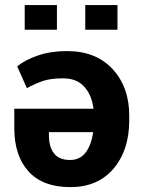

<svg xmlns="http://www.w3.org/2000/svg" viewBox="-20 -745 569 774"><path d="M250 -539.1Q366.7 -539.1 433.8 -466.6Q501 -394 501 -279.3V-259.8Q501 -139.2 437.3 -64.7Q373.5 9.8 262.7 9.3Q152.8 9.3 95.2 -53.7Q37.6 -116.7 37.6 -229V-306.6H356.9Q350.1 -361.8 319.6 -395.5Q289.1 -429.2 234.9 -429.2Q186 -429.2 155.8 -419.4Q125.5 -409.7 88.4 -389.6L49.3 -477.5Q82 -503.9 133.3 -521.5Q184.6 -539.1 250 -539.1ZM262.7 -100.1Q302.2 -100.1 325.2 -130.1Q348.1 -160.2 355.5 -212.4H177.2V-199.7Q177.2 -152.8 197.8 -126.5Q218.3 -100.1 262.7 -100.1ZM453.6 -625H323.7V-724.6H453.6ZM209.5 -625H79.6V-724.6H209.5Z"/></svg>

Font: Roboto Web
Style: Bold
Weight: 700
Designer: Google
Version: Version 1.200310; 2013